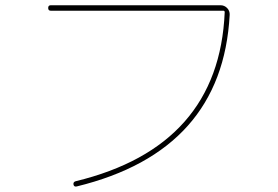

<svg xmlns="http://www.w3.org/2000/svg" viewBox="-20 -710 1040 718"><path d="M169.9 -669.9Q160.2 -669.9 160.2 -680.2Q160.2 -690.4 169.9 -690.4H804.7Q819.3 -690.4 829.6 -679.7Q839.8 -668.9 838.9 -654.3Q811.5 -145.5 266.6 -12.7Q256.8 -10.7 254.9 -19.5Q252.9 -29.3 262.7 -32.2Q798.8 -162.1 820.3 -664.1Q820.3 -669.9 815.4 -669.9Z"/></svg>

Font: Rounded-X Mgen+ 2m thin
Style: Regular
Weight: 100
Designer: [Source Han Sans]
Ryoko NISHIZUKA  (kana & ideographs); Paul D. Hunt (Latin, Greek & Cyrillic); Wenlong ZHANG  (bopomofo
Version: Version 1.059.20150602